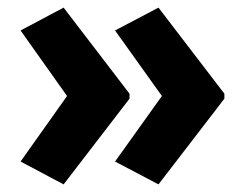

<svg xmlns="http://www.w3.org/2000/svg" viewBox="-20 -529 642 504"><path d="M569 -270V-283L396 -509L282 -449L405 -277L282 -105L396 -45ZM320 -270V-283L147 -509L34 -449L156 -277L34 -105L147 -45Z"/></svg>

Font: Noto Sans Thai Looped SemiCondensed ExtraBold
Style: Regular
Weight: 800
Width: 4
Designer: Sasikarn Vongin, Ben Mitchell
Foundry: The Fontpad Ltd
Version: Version 1.001